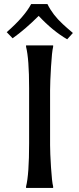

<svg xmlns="http://www.w3.org/2000/svg" viewBox="-20 -923 388 943"><path d="M226 -480V-210Q226 -173 230.5 -101.5Q235 -30 241 -7V0H108V-7Q123 -65 123 -220V-490Q123 -635 108 -693V-700H241V-693Q235 -670 230.5 -594Q226 -518 226 -480ZM133 -903H213Q239 -850 288 -805Q305 -789 338 -761L310 -730Q239 -771 170 -845Q104 -779 42 -735L13 -765Q100 -841 133 -903Z"/></svg>

Font: Asul
Style: Regular
Weight: 400
Version: Version 1.001